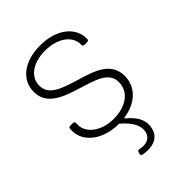

<svg xmlns="http://www.w3.org/2000/svg" viewBox="-202 -601 880 880"><g transform="rotate(-45 237.5 -161.5)"><path d="M396 -133C396 -225 307 -249 223 -274C149 -297 87 -317 87 -378C87 -434 140 -473 219 -473C303 -473 356 -430 356 -377V-374C356 -368 360 -364 366 -364H384C390 -364 394 -368 394 -374V-377C394 -451 325 -506 220 -506C119 -506 49 -455 49 -376C49 -290 131 -263 215 -237C288 -214 357 -197 357 -131C357 -72 304 -29 222 -29C139 -29 85 -75 85 -125V-138C85 -144 81 -148 75 -148H57C51 -148 47 -144 47 -138V-124C47 -55 116 3 220 4C222 4 224 4 225 6C260 36 290 74 282 114C275 152 241 160 206 152C199 151 195 153 193 160L191 168C190 174 192 179 199 180C244 189 302 182 314 124C323 87 310 47 259 6C257 4 257 2 261 1C344 -11 396 -63 396 -133Z"/></g></svg>

Font: Barlow ExtraLight
Style: Regular
Weight: 275
Designer: Jeremy Tribby
Foundry: Tribby Type
Version: Version 1.422;hotconv 1.0.109;makeotfexe 2.5.65596